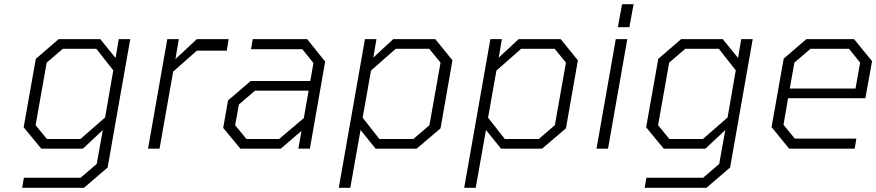

<svg xmlns="http://www.w3.org/2000/svg" viewBox="-20 -710 4186 917"><path d="M86 187 94 139H365L442 73L471 -89L376 0H177L93 -102L151 -429L260 -523H459L532 -433L547 -523H602L494 90L381 187ZM364 -46 482 -149 521 -374 440 -477H280L203 -411L150 -112L204 -46Z M687 0 779 -523H834L818 -428L920 -523H1072L1063 -468H920L807 -368L742 0Z M1128 0 1046 -99 1069 -230 1177 -323H1462L1477 -409L1424 -475H1179L1187 -523H1447L1533 -416L1460 0H1405L1420 -85L1321 0ZM1157 -46H1313L1431 -146L1454 -277H1198L1121 -211L1103 -112Z M1598 187 1723 -523H1778L1763 -435L1858 -523H2059L2141 -422L2084 -97L1970 0H1774L1702 -89L1653 187ZM1792 -46H1954L2031 -112L2084 -411L2030 -477H1870L1752 -373L1712 -148Z M2197 187 2322 -523H2377L2362 -435L2457 -523H2658L2740 -422L2683 -97L2569 0H2373L2301 -89L2252 187ZM2391 -46H2553L2630 -112L2683 -411L2629 -477H2469L2351 -373L2311 -148Z M2931 -580 2951 -690H3006L2986 -580ZM2829 0 2921 -523H2976L2884 0Z M3059 187 3067 139H3338L3415 73L3444 -89L3349 0H3150L3066 -102L3124 -429L3233 -523H3432L3505 -433L3520 -523H3575L3467 90L3354 187ZM3337 -46 3455 -149 3494 -374 3413 -477H3253L3176 -411L3123 -112L3177 -46Z M3749 0 3665 -103 3723 -430 3831 -523H4059L4145 -418L4113 -241H3744L3722 -114L3776 -48H4070L4062 0ZM3752 -287H4066L4088 -411L4035 -477H3851L3774 -411Z"/></svg>

Font: Tomorrow Light
Style: Italic
Weight: 300
Italic angle: -10°
Designer: Tony de Marco, Monica Rizzolli
Foundry: Just in Type
Version: Version 2.002